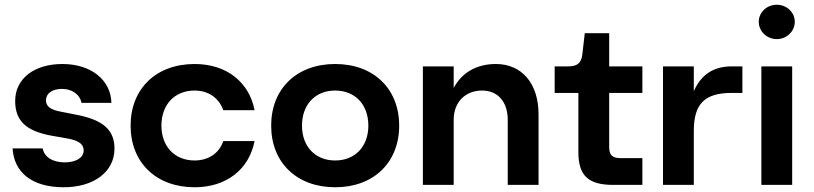

<svg xmlns="http://www.w3.org/2000/svg" viewBox="-20 -780 3432 810"><path d="M243 -510C124 -510 44 -448 44 -354C44 -271 89 -228 195 -208L269 -195C314 -186 333 -171 333 -145C333 -115 301 -95 253 -95C208 -95 168 -113 160 -154H33C39 -54 113 10 249 10C377 10 463 -56 463 -153C463 -231 416 -273 307 -295L231 -310C192 -318 174 -332 174 -357C174 -386 201 -405 241 -405C280 -405 316 -385 324 -346H450C448 -441 366 -510 243 -510Z M1054 -185H922C905 -134 860 -103 801 -103C717 -103 661 -162 661 -250C661 -339 717 -398 801 -398C860 -398 904 -366 922 -315H1054C1031 -434 936 -510 801 -510C639 -510 531 -406 531 -250C531 -94 639 10 801 10C936 10 1031 -66 1054 -185Z M1394 -510C1232 -510 1124 -406 1124 -250C1124 -94 1232 10 1394 10C1556 10 1664 -94 1664 -250C1664 -406 1556 -510 1394 -510ZM1394 -103C1310 -103 1254 -162 1254 -250C1254 -339 1310 -398 1394 -398C1478 -398 1534 -339 1534 -250C1534 -162 1478 -103 1394 -103Z M1764 0H1894V-275C1894 -348 1942 -398 2014 -398C2082 -398 2122 -348 2122 -275V0H2252V-298C2252 -426 2183 -510 2072 -510C1990 -510 1928 -473 1894 -409V-500H1764Z M2567 0H2690V-113H2597C2563 -113 2550 -126 2550 -160V-388H2690V-500H2550V-640H2447L2437 -553C2433 -514 2416 -500 2377 -500H2320V-388H2420V-138C2420 -39 2462 0 2567 0Z M2777 0H2907V-228C2907 -342 2953 -388 3067 -388H3112V-500H3067C2987 -500 2936 -462 2907 -395V-500H2777Z M3192 -500V0H3322V-500ZM3257 -760C3215 -760 3181 -728 3181 -688C3181 -648 3215 -615 3257 -615C3299 -615 3333 -648 3333 -688C3333 -728 3299 -760 3257 -760Z"/></svg>

Font: Goli SemiBold
Style: Regular
Weight: 600
Designer: jaikishan Patel
Foundry: MagicType
Version: Version 1.000;Glyphs 3.2 (3242)